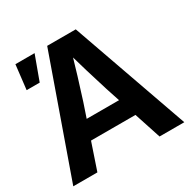

<svg xmlns="http://www.w3.org/2000/svg" viewBox="-162 -882 1027 1037"><g transform="rotate(-30 351.5 -364.0)"><path d="M5.4 0 262.7 -727.5H440.9L697.8 0H543.5L422.9 -368.2Q402.3 -433.6 380.9 -504.6Q359.4 -575.7 333 -668.9H371.6Q344.7 -575.7 323 -504.6Q301.3 -433.6 280.3 -368.2L155.8 0ZM163.6 -166V-279.3H540V-166ZM46.9 -575.7 64.5 -727.5H184.1L128.4 -575.7Z"/></g></svg>

Font: Inter Cardless Display
Style: Bold
Weight: 700
Designer: Rasmus Andersson
Foundry: rsms
Version: Version 4.001;git-9221beed3